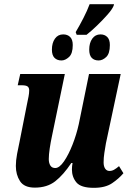

<svg xmlns="http://www.w3.org/2000/svg" viewBox="-20 -891 623 921"><path d="M343 -737Q362 -769 380 -804Q398 -839 410 -871H527L525 -863Q518 -846 495.5 -820.5Q473 -795 445.5 -768.5Q418 -742 395 -724H348ZM275 -601Q254 -601 241.5 -613.5Q229 -626 229 -653Q229 -685 243.5 -705.5Q258 -726 283 -726Q304 -726 316.5 -713.5Q329 -701 329 -675Q329 -634 311 -617.5Q293 -601 275 -601ZM453 -601Q432 -601 420 -613.5Q408 -626 408 -653Q408 -685 422.5 -705.5Q437 -726 462 -726Q482 -726 494.5 -713.5Q507 -701 507 -675Q507 -634 489.5 -617.5Q472 -601 453 -601ZM430 10Q368 10 346.5 -16Q325 -42 325 -78Q325 -93 328 -109H322Q284 -52 245 -21.5Q206 9 147 9Q96 9 76 -22Q56 -53 56 -95Q56 -121 62 -153Q68 -185 74 -212L109 -389Q114 -413 117 -428.5Q120 -444 120 -457Q120 -471 112 -476.5Q104 -482 84 -482H65L77 -536H291L229 -237Q223 -209 218.5 -179Q214 -149 214 -128Q214 -109 221.5 -97Q229 -85 245 -85Q265 -85 287 -117Q309 -149 328 -197.5Q347 -246 358 -296L407 -536H559L488 -203Q484 -180 480.5 -157Q477 -134 477 -112Q477 -93 484.5 -82Q492 -71 505 -71Q517 -71 527.5 -77Q538 -83 551 -94L572 -60Q550 -34 517.5 -12Q485 10 430 10Z"/></svg>

Font: Noto Serif ExtraCondensed ExtraBold
Style: Italic
Weight: 800
Width: 2
Italic angle: -12°
Designer: Monotype Design Team
Foundry: Monotype Imaging Inc.
Version: Version 2.013